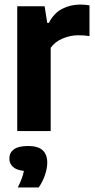

<svg xmlns="http://www.w3.org/2000/svg" viewBox="-20 -574 418 841"><path d="M55.5 0V-546.5H175.5L187 -473.5H194Q215.5 -516 251.8 -535Q288 -554 332 -554Q343 -554 353.5 -553Q364 -552 372 -550.5V-416Q360 -418 347.2 -418.8Q334.5 -419.5 322.5 -419.5Q288 -419.5 254.2 -405.2Q220.5 -391 202 -364.5V0ZM58 247Q79.5 204.5 84.5 174.5Q51.5 171 36.2 156.5Q21 142 21 120Q21 95 40.8 80.2Q60.5 65.5 103.5 65.5Q146.5 65.5 166.8 84.2Q187 103 187 138Q187 164 176.5 194Q166 224 149.5 247Z"/></svg>

Font: Encode Sans Semi Condensed
Style: Bold
Weight: 700
Width: 4
Designer: Multiple Designers
Foundry: Impallari Type
Version: Version 3.000; ttfautohint (v1.8.3) -l 8 -r 50 -G 200 -x 14 